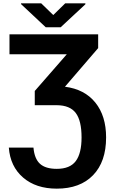

<svg xmlns="http://www.w3.org/2000/svg" viewBox="-20 -916 694 1146"><path d="M32.7 0ZM367.7 -398.4Q484.9 -383.3 549.1 -303.7Q613.3 -224.1 613.3 -95.7Q613.3 49.3 535.6 129.6Q458 210 318.8 210Q194.8 210 117.9 143.8Q41 77.6 32.7 -35.2H179.7Q185.5 31.7 218.8 61.8Q252 91.8 318.8 91.8Q397.5 91.8 432.1 45.7Q466.8 -0.5 466.8 -95.7Q466.8 -195.8 432.1 -241.7Q397.5 -287.6 318.8 -288.1H187.5V-373L378.9 -592.3H36.6V-710.9H565.9V-628.9ZM297.9 -826.2 369.1 -896H489.7V-890.6L342.3 -753.4H252.9L105.5 -891.6V-896H226.1Z"/></svg>

Font: Roboto
Style: Bold
Weight: 700
Designer: Google
Version: Version 2.134; 2016; ttfautohint (v1.6)